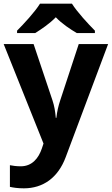

<svg xmlns="http://www.w3.org/2000/svg" viewBox="-20 -786 609 1046"><path d="M372 -766H198C170 -721 110 -656 73 -619V-606H172C207 -628 249 -656 284 -692C318 -656 363 -627 398 -606H497V-619C461 -655 400 -721 372 -766ZM0 -546 217 -4 208 23C190 76 155 120 93 120C70 120 48 117 34 114V232C52 236 76 240 110 240C214 240 296 183 338 70L569 -546H409L308 -239C298 -209 291 -179 287 -144H284C281 -179 276 -209 266 -239L163 -546Z"/></svg>

Font: Noto Sans Javanese
Style: Bold
Weight: 700
Designer: Monotype Design Team
Foundry: Monotype Imaging Inc.
Version: Version 2.005